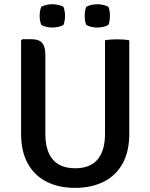

<svg xmlns="http://www.w3.org/2000/svg" viewBox="-20 -873 710 906"><path d="M590 -241.5Q590 -158.5 558.8 -101.8Q527.5 -45 470 -15.8Q412.5 13.5 334 13.5Q256.5 13.5 199.2 -15.8Q142 -45 110.8 -101.8Q79.5 -158.5 79.5 -241.5V-681.5L86 -688H129Q164 -688 179 -670.2Q194 -652.5 194 -614.5V-241.5Q194 -161.5 229.2 -120.2Q264.5 -79 335 -79Q405 -79 440.2 -120.2Q475.5 -161.5 475.5 -241.5V-683Q489 -685.5 503.8 -686.5Q518.5 -687.5 531 -687.5Q544 -687.5 560.2 -686.5Q576.5 -685.5 590 -683ZM439.5 -743Q425.5 -743 411.2 -746.2Q397 -749.5 387 -755.5Q382.5 -766 381 -777.5Q379.5 -789 379.5 -798Q379.5 -807.5 381 -818.8Q382.5 -830 387 -841Q397 -846.5 411.2 -849.8Q425.5 -853 439.5 -853Q452.5 -853 467 -849.8Q481.5 -846.5 491.5 -841Q496 -830 497.5 -818.8Q499 -807.5 499 -798Q499 -789 497.5 -777.5Q496 -766 491.5 -755.5Q481.5 -749.5 467 -746.2Q452.5 -743 439.5 -743ZM227 -743Q213.5 -743 199 -746.2Q184.5 -749.5 174.5 -755.5Q170.5 -766 168.8 -777.5Q167 -789 167 -798Q167 -807.5 168.8 -818.8Q170.5 -830 174.5 -841Q184.5 -846.5 199 -849.8Q213.5 -853 227 -853Q240 -853 254.8 -849.8Q269.5 -846.5 279.5 -841Q283.5 -830 285.2 -818.8Q287 -807.5 287 -798Q287 -789 285.2 -777.5Q283.5 -766 279.5 -755.5Q269.5 -749.5 254.8 -746.2Q240 -743 227 -743Z"/></svg>

Font: Signika Negative Medium
Style: Regular
Weight: 500
Designer: Anna Giedry
Foundry: Anna Giedry
Version: Version 2.001